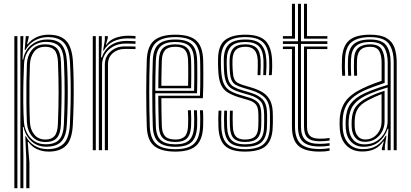

<svg xmlns="http://www.w3.org/2000/svg" viewBox="-20 -790 2160 1010"><path d="M118.2 200V46.2L113 -73H116.5Q131.5 -42.5 161.4 -24Q191.2 -5.5 230 -5.5Q285 -5.5 314.4 -34Q343.8 -62.5 347.8 -135.2Q350.2 -187 351.4 -241.8Q352.5 -296.5 351.8 -352.5Q351 -408.5 348 -463.8Q344 -535.2 316.2 -565Q288.5 -594.8 231.8 -594.8Q194.5 -594.8 162.9 -577Q131.2 -559.2 113.5 -527H109.8L115.8 -600H131.2L131 -594L122.5 -557.5H126Q142.5 -580.5 171.4 -594Q200.2 -607.5 235 -607.5Q298.2 -607.5 328.6 -574.8Q359 -542 363.8 -465.2Q366.8 -409.5 367.5 -355.8Q368.2 -302 367.2 -247.5Q366.2 -193 363.2 -134.2Q359.2 -56.2 327.9 -24.4Q296.5 7.5 235.8 7.5Q204 7.5 175.9 -4.9Q147.8 -17.2 129.8 -43H125.8L134.8 65.5V200ZM55.5 200V-600H71.5V200ZM87.2 200V-600H103L98.5 -477H102.2Q110 -526.2 145.8 -554.2Q181.5 -582.2 229 -582.2Q281.8 -582.2 305.1 -554.1Q328.5 -526 332.2 -463.8Q335 -411.5 336 -359.1Q337 -306.8 336 -251.6Q335 -196.5 331.8 -135.5Q328.8 -74.8 303.8 -46.8Q278.8 -18.8 225 -18.2Q177 -17.8 145.1 -47.4Q113.2 -77 104 -122H100.5L103 26.5V200ZM221 -31Q268.5 -31 291 -55.2Q313.5 -79.5 316 -135.2Q319.8 -223 320 -301.1Q320.2 -379.2 316.5 -463Q314 -523.8 290.8 -546.8Q267.5 -569.8 223 -569.8Q190.5 -569.8 164.8 -555.4Q139 -541 123.5 -514.9Q108 -488.8 106.5 -453.8Q104.5 -412.2 103.2 -357.8Q102 -303.2 102.5 -247.6Q103 -192 106 -147.2Q108.2 -117.5 121.9 -90.9Q135.5 -64.2 160.4 -47.6Q185.2 -31 221 -31ZM219.2 -43Q173.5 -43 148.6 -72.9Q123.8 -102.8 121.5 -147.2Q119.5 -191.5 118.9 -244.9Q118.2 -298.2 119 -352.8Q119.8 -407.2 121.5 -453.5Q123.2 -495.8 146.8 -526.2Q170.2 -556.8 218.8 -556.8Q259 -556.8 278.9 -536Q298.8 -515.2 300.8 -463.2Q303 -413 303.8 -361.4Q304.5 -309.8 303.6 -254.2Q302.8 -198.8 300.5 -136Q298.5 -87 279.5 -65Q260.5 -43 219.2 -43ZM219 -56Q251.5 -56 267.1 -74.8Q282.8 -93.5 284.5 -136.2Q288.2 -224.2 288.2 -303.4Q288.2 -382.5 285 -463Q283 -507.8 267.1 -525.9Q251.2 -544 218.5 -544Q178.2 -544 158.8 -517.1Q139.2 -490.2 137.5 -452.8Q135.8 -416 135 -362.9Q134.2 -309.8 134.8 -252.8Q135.2 -195.8 137.5 -147.5Q139.2 -108 160.5 -82Q181.8 -56 219 -56Z M499.8 0V-600H515.5V-556L511.5 -488.2H516Q530.2 -530.5 564.1 -552.6Q598 -574.8 645.2 -574.8Q657.8 -574.8 671.6 -574.1Q685.5 -573.5 692.8 -573V-559.5Q683.2 -560 668.1 -560.4Q653 -560.8 641.2 -560.8Q602.2 -560.8 574.2 -544.6Q546.2 -528.5 531.5 -503Q516.8 -477.5 516.8 -449V0ZM468 0V-600H484V0ZM531.5 0V-450Q531.5 -491.5 561.4 -518.8Q591.2 -546 636 -546Q650.8 -546 665.8 -545.9Q680.8 -545.8 692.8 -545.2V-531.8Q681 -532.2 665.9 -532.4Q650.8 -532.5 636 -532.5Q599.5 -532.5 573.8 -510.9Q548 -489.2 548 -451V0ZM522.5 -524.5 531.5 -579.5V-600H547.2V-590.5L536.8 -554.8H539.8Q557.5 -580.2 588.6 -591.1Q619.8 -602 652.5 -602Q660.8 -602 671.8 -601.6Q682.8 -601.2 692.8 -600.2V-586.8Q684.8 -587.5 674 -587.9Q663.2 -588.2 652 -588.2Q609 -588.2 576.4 -572.4Q543.8 -556.5 526 -524.5Z M903 7.5Q828.8 7.5 792 -21.5Q755.2 -50.5 752.2 -121.8Q750.8 -166.2 750 -212.4Q749.2 -258.5 749.2 -304.5Q749.2 -350.5 750.1 -394.2Q751 -438 752.2 -477Q755.8 -549 792.1 -578.2Q828.5 -607.5 902.2 -607.5Q976.8 -607.5 1011 -577.9Q1045.2 -548.2 1048.5 -478.5Q1049 -471 1049.2 -448.6Q1049.5 -426.2 1049.6 -395.6Q1049.8 -365 1049.2 -332.8Q1048.8 -300.5 1047.2 -273.5H828.8Q829 -247 829.2 -222.8Q829.5 -198.5 830 -175Q830.5 -151.5 831.2 -126.8Q832.8 -89 849.4 -72.5Q866 -56 903 -56Q934.5 -56 950.9 -71.4Q967.2 -86.8 969.2 -126Q970.2 -143.8 970 -167.5Q969.8 -191.2 968.5 -209.8H984.5Q985.8 -188.2 985.8 -164.4Q985.8 -140.5 985 -125.5Q982.8 -81.5 963.6 -62.4Q944.5 -43.2 903 -43.2Q857.8 -43.2 837.5 -62.8Q817.2 -82.2 815.5 -126.2Q814.5 -153.5 813.9 -181Q813.2 -208.5 813 -235.2Q812.8 -262 812.5 -286.5H1032Q1033 -313.5 1033.4 -343.5Q1033.8 -373.5 1033.6 -401.2Q1033.5 -429 1033.2 -449.6Q1033 -470.2 1032.5 -477.8Q1029.8 -540.8 999.5 -567.8Q969.2 -594.8 902.2 -594.8Q836.2 -594.8 803.5 -568Q770.8 -541.2 768 -474.8Q766.5 -440.2 765.8 -397.1Q765 -354 765 -307Q765 -260 765.8 -213.2Q766.5 -166.5 768 -124.8Q770.5 -61.2 801.5 -33.2Q832.5 -5.2 903 -5.2Q968.5 -5.2 999 -32.5Q1029.5 -59.8 1032.5 -123.8Q1033 -134.2 1033.1 -149.5Q1033.2 -164.8 1033 -180.9Q1032.8 -197 1031.8 -209.8H1047.5Q1049 -190.5 1049.1 -164.8Q1049.2 -139 1048.5 -123Q1045 -53.2 1011.1 -22.9Q977.2 7.5 903 7.5ZM903 -17.8Q844.5 -17.8 815.4 -41.5Q786.2 -65.2 783.8 -124.5Q782.5 -161.2 781.8 -205.5Q781 -249.8 781 -296.9Q781 -344 781.6 -389.4Q782.2 -434.8 783.8 -473.8Q786.2 -533.8 815 -558Q843.8 -582.2 902.2 -582.2Q960.8 -582.2 987.5 -557.9Q1014.2 -533.5 1016.8 -477.5Q1017.2 -468.2 1017.6 -440Q1018 -411.8 1017.9 -374.2Q1017.8 -336.8 1016.5 -299.5H796.8Q796.8 -255.5 797.5 -209.6Q798.2 -163.8 799.8 -125.5Q801.8 -73.5 826.5 -52.1Q851.2 -30.8 903 -30.8Q952 -30.8 975.1 -52.2Q998.2 -73.8 1001 -124.8Q1001.8 -140.2 1001.6 -165.1Q1001.5 -190 1000.2 -209.8H1016Q1017.2 -189.5 1017.4 -164.9Q1017.5 -140.2 1016.8 -124.2Q1014 -67.2 987.5 -42.5Q961 -17.8 903 -17.8ZM796.8 -312.5H1001Q1002 -345.8 1002 -379.5Q1002 -413.2 1001.8 -439.6Q1001.5 -466 1001 -476.5Q998.8 -526 975.9 -547.6Q953 -569.2 902.2 -569.2Q849.8 -569.2 825.9 -547.1Q802 -525 799.8 -473Q798.2 -436.5 797.6 -394.4Q797 -352.2 796.8 -312.5ZM812.8 -325.8Q812.8 -344.2 813.1 -369.2Q813.5 -394.2 814 -421.1Q814.5 -448 815.5 -472.2Q817.2 -517.8 837.6 -537.2Q858 -556.8 902.2 -556.8Q944.8 -556.8 964 -538Q983.2 -519.2 985 -476Q985.5 -465.5 985.9 -441.4Q986.2 -417.2 986.1 -386.8Q986 -356.2 985.2 -325.8ZM828.8 -338.8H969.5Q970.2 -368.8 970.2 -396.8Q970.2 -424.8 970 -445.8Q969.8 -466.8 969.2 -475Q967.8 -510.2 953 -527.1Q938.2 -544 902.2 -544Q865 -544 848.9 -526.8Q832.8 -509.5 831.2 -471.8Q830.8 -448.2 830.1 -426.1Q829.5 -404 829.2 -382.5Q829 -361 828.8 -338.8Z M1268 7.5Q1196.8 7.5 1164.1 -22.6Q1131.5 -52.8 1129 -123Q1128.2 -144.8 1128.2 -166Q1128.2 -187.2 1129.5 -208H1144.5Q1143.2 -188.5 1143.4 -166.6Q1143.5 -144.8 1144.2 -123.5Q1146.5 -59.2 1175.9 -32.2Q1205.2 -5.2 1268 -5.2Q1337.8 -5.2 1367.6 -32.6Q1397.5 -60 1399.5 -121Q1400 -136 1400.1 -144.9Q1400.2 -153.8 1400.1 -162.6Q1400 -171.5 1400 -186.2Q1400 -246.8 1375.1 -273.9Q1350.2 -301 1302 -315.2L1256.2 -329Q1234.2 -335.5 1219.8 -343.8Q1205.2 -352 1197.8 -369.6Q1190.2 -387.2 1188.8 -421.2Q1188.2 -439 1187.8 -449.2Q1187.2 -459.5 1187.8 -475.2Q1189.2 -516 1207.8 -536.4Q1226.2 -556.8 1271.2 -556.8Q1310.2 -556.8 1329.5 -537.8Q1348.8 -518.8 1351 -474Q1351.5 -464.5 1351.4 -441Q1351.2 -417.5 1349.8 -394.8H1334.8Q1336 -417.2 1336.1 -440.9Q1336.2 -464.5 1335.8 -473.5Q1333.8 -510 1318.2 -527Q1302.8 -544 1271.2 -544Q1237.2 -544 1220.8 -528Q1204.2 -512 1203 -475Q1202.5 -458.5 1202.9 -447.9Q1203.2 -437.2 1204 -421.5Q1205.5 -391.8 1211.2 -376.9Q1217 -362 1229 -355Q1241 -348 1260.5 -342L1305.8 -328.5Q1340.5 -318 1364.9 -302.1Q1389.2 -286.2 1402.2 -258.9Q1415.2 -231.5 1415.2 -186.2Q1415.2 -171.2 1415.4 -162.2Q1415.5 -153.2 1415.4 -144.5Q1415.2 -135.8 1414.5 -120.8Q1412.5 -54.8 1380 -23.6Q1347.5 7.5 1268 7.5ZM1268 -17.8Q1213 -17.8 1187.2 -42Q1161.5 -66.2 1159.2 -124.2Q1158.5 -145 1158.5 -166.6Q1158.5 -188.2 1159.5 -208H1174.5Q1173.5 -188.2 1173.6 -167.1Q1173.8 -146 1174.5 -124.8Q1176.2 -73 1198.8 -51.9Q1221.2 -30.8 1268 -30.8Q1319.8 -30.8 1343.6 -51.5Q1367.5 -72.2 1369 -122Q1369.8 -140 1369.6 -153.9Q1369.5 -167.8 1369.5 -186.2Q1369.5 -237 1350.1 -257.9Q1330.8 -278.8 1294.5 -289.5L1248 -303Q1219.5 -311.5 1200.2 -322.6Q1181 -333.8 1170.8 -356.1Q1160.5 -378.5 1158.2 -420.8Q1157.5 -436.8 1157.4 -450Q1157.2 -463.2 1157.2 -475.5Q1157.5 -533 1185 -557.6Q1212.5 -582.2 1271.2 -582.2Q1328.5 -582.2 1353.2 -556.1Q1378 -530 1381 -476Q1382 -462.5 1381.6 -438.4Q1381.2 -414.2 1379.5 -394.8H1364.8Q1366 -414 1366.2 -439.9Q1366.5 -465.8 1366 -474.2Q1363.5 -525.5 1340.8 -547.4Q1318 -569.2 1271.2 -569.2Q1219.2 -569.2 1196.6 -547Q1174 -524.8 1172.8 -476.2Q1172.2 -458.2 1172.6 -447.6Q1173 -437 1173.8 -421Q1175.2 -383 1183.9 -363Q1192.5 -343 1209.4 -333.4Q1226.2 -323.8 1252 -316L1298.2 -302.2Q1341.5 -289.5 1363.2 -265.4Q1385 -241.2 1385 -186.2Q1385 -171 1385 -156.4Q1385 -141.8 1384.2 -121.5Q1382.2 -66.8 1355.9 -42.2Q1329.5 -17.8 1268 -17.8ZM1268 -43.2Q1229 -43.2 1210 -61.6Q1191 -80 1189.5 -125.2Q1189 -148 1188.8 -167.4Q1188.5 -186.8 1189.5 -208H1204.5Q1203.5 -186.5 1203.8 -167.9Q1204 -149.2 1204.8 -125.8Q1206 -88.2 1220.8 -72.1Q1235.5 -56 1268 -56Q1304 -56 1320.5 -71Q1337 -86 1338.5 -122.2Q1339.8 -144.5 1339.5 -155.2Q1339.2 -166 1339.2 -186.2Q1339.2 -224.2 1326.6 -239.9Q1314 -255.5 1286.8 -263.5L1239.2 -277.5Q1202 -288.8 1178 -303.6Q1154 -318.5 1142 -345.6Q1130 -372.8 1128 -420.5Q1127 -440.8 1126.9 -452Q1126.8 -463.2 1127 -477.2Q1127 -548.8 1162.5 -578.1Q1198 -607.5 1271.2 -607.5Q1342.2 -607.5 1374.5 -577.1Q1406.8 -546.8 1411.2 -477.2Q1412 -465.5 1411.8 -440.5Q1411.5 -415.5 1409.5 -394.8H1394.8Q1396.5 -416.5 1396.6 -440.9Q1396.8 -465.2 1396 -476.8Q1392.5 -539 1363.8 -566.9Q1335 -594.8 1271.2 -594.8Q1202.8 -594.8 1172.5 -566.5Q1142.2 -538.2 1142.2 -475.8Q1142 -463.8 1142.1 -451.4Q1142.2 -439 1143.2 -420.8Q1145.8 -375.2 1157 -350.5Q1168.2 -325.8 1189.8 -313Q1211.2 -300.2 1243.8 -290.5L1290.8 -276.5Q1323.8 -266.8 1339.1 -248.1Q1354.5 -229.5 1354.5 -186.2Q1354.5 -171.5 1354.5 -162.6Q1354.5 -153.8 1354.5 -145.1Q1354.5 -136.5 1353.8 -121.5Q1352.2 -81.2 1333.1 -62.2Q1314 -43.2 1268 -43.2Z M1661.5 -19.5Q1600.5 -19.5 1574 -43.9Q1547.5 -68.2 1547.5 -124.2V-559H1468.2V-572.8H1547.5V-770H1563.2V-572.8H1702V-559H1563.2V-124.2Q1563.2 -75.5 1586.1 -54.4Q1609 -33.2 1661.5 -33.2Q1674 -33.2 1687 -34.2Q1700 -35.2 1713.8 -37V-23.8Q1702.2 -21.8 1689.2 -20.6Q1676.2 -19.5 1661.5 -19.5ZM1661.5 7.5Q1583.5 7.5 1549.6 -23.1Q1515.8 -53.8 1515.8 -124.2V-531.8H1468.2V-545.2H1531.8V-124.2Q1531.8 -60.8 1561.9 -33.4Q1592 -6 1661.5 -6Q1675.8 -6 1688.8 -7.2Q1701.8 -8.5 1713.8 -10.8V2.8Q1693.2 7.5 1661.5 7.5ZM1661.5 -46.8Q1617.5 -46.8 1598.4 -64.8Q1579.2 -82.8 1579.2 -124.2V-545.2H1702V-531.8H1595V-124.2Q1595 -90 1610.5 -75.2Q1626 -60.5 1661.5 -60.5Q1673.5 -60.5 1686.8 -61.1Q1700 -61.8 1713.8 -64V-50.8Q1701.5 -49 1688.4 -47.9Q1675.2 -46.8 1661.5 -46.8ZM1468.2 -586.5V-600H1515.8V-770H1531.8V-586.5ZM1579.2 -586.5V-770H1595V-600H1702V-586.5Z M2051 0V-460.8Q2051 -526.2 2024.9 -560.5Q1998.8 -594.8 1927 -594.8Q1865.2 -594.8 1831.5 -570.1Q1797.8 -545.5 1795 -479.5Q1794 -456.5 1794.1 -435.2Q1794.2 -414 1795.8 -391.5H1780Q1778.5 -416.5 1778.2 -437Q1778 -457.5 1779 -480Q1782 -548 1816.8 -577.8Q1851.5 -607.5 1927 -607.5Q1982 -607.5 2012.4 -590.2Q2042.8 -573 2054.8 -540.1Q2066.8 -507.2 2066.8 -460.8V0ZM1897 -30.5Q1935 -30.5 1962.4 -48.5Q1989.8 -66.5 2004.4 -94.4Q2019 -122.2 2019 -151.8V-330Q1988 -320.5 1956.4 -309Q1924.8 -297.5 1903 -286.8Q1860 -265.2 1838.6 -236Q1817.2 -206.8 1814.2 -157.5Q1813.5 -144.8 1813.8 -135Q1814 -125.2 1815 -113.5Q1818.8 -74.8 1839.9 -52.6Q1861 -30.5 1897 -30.5ZM1899.8 -44Q1869 -44 1851.1 -63.5Q1833.2 -83 1830.5 -115.5Q1829.8 -124.8 1829.6 -135Q1829.5 -145.2 1830 -155.8Q1832.2 -202.5 1851.9 -228.8Q1871.5 -255 1908.8 -274.2Q1933 -286.5 1955.2 -295.6Q1977.5 -304.8 2003 -312.5V-150.8Q2003 -123.2 1990.5 -98.9Q1978 -74.5 1954.9 -59.2Q1931.8 -44 1899.8 -44ZM1901.2 -56.2Q1926.5 -56.2 1945.9 -69.1Q1965.2 -82 1976.2 -103.4Q1987.2 -124.8 1987.2 -149.5V-295Q1968.8 -288 1951.5 -280.1Q1934.2 -272.2 1915.2 -262.2Q1878.8 -243 1863 -219Q1847.2 -195 1845.8 -155Q1845.5 -145.2 1845.6 -135.5Q1845.8 -125.8 1846.5 -116.8Q1848.5 -90 1862.8 -73.1Q1877 -56.2 1901.2 -56.2ZM1886.2 7Q1835.2 7 1803.6 -23.5Q1772 -54 1767.5 -110.5Q1766.5 -123.5 1766.4 -135.6Q1766.2 -147.8 1766.8 -161.2Q1770 -218.5 1797.1 -256.5Q1824.2 -294.5 1885 -323.8Q1899.8 -331 1914.9 -337.5Q1930 -344 1947.8 -350.8Q1965.5 -357.5 1987.5 -364.8V-460.8Q1987.5 -499 1974.8 -521.5Q1962 -544 1927 -544Q1892.2 -544 1875.9 -527.1Q1859.5 -510.2 1858 -475.2Q1857.5 -462 1857.5 -438.9Q1857.5 -415.8 1858.5 -391.5H1842.8Q1841.8 -414 1841.8 -437.4Q1841.8 -460.8 1842.2 -476Q1844 -519.8 1865.1 -538.2Q1886.2 -556.8 1927 -556.8Q1972.5 -556.8 1988 -530.5Q2003.5 -504.2 2003.5 -460.8V-354Q1972.2 -343.8 1942.5 -332.6Q1912.8 -321.5 1891 -311.5Q1838.5 -286.8 1811.6 -250.6Q1784.8 -214.5 1782.8 -160.2Q1782.2 -148 1782.2 -136.1Q1782.2 -124.2 1783.2 -111.8Q1787.2 -62 1815 -33.8Q1842.8 -5.5 1889.8 -5.5Q1934 -5.5 1962.5 -24.5Q1991 -43.5 2009.2 -76H2012.8L2004.5 -21.2V0H1989L1988.8 -10.2L1999.2 -45.8H1996Q1976 -18 1949.2 -5.5Q1922.5 7 1886.2 7ZM2019.2 0V-44.8L2023.2 -112.5H2019.5Q2004.5 -69.5 1972.5 -43.8Q1940.5 -18 1893 -18Q1853 -18 1827.9 -43Q1802.8 -68 1799 -112.5Q1798.2 -124.8 1798.1 -135.6Q1798 -146.5 1798.5 -159.2Q1801 -211.5 1824.1 -243.5Q1847.2 -275.5 1897.2 -299.2Q1912 -306.2 1932.2 -314.1Q1952.5 -322 1975 -329.6Q1997.5 -337.2 2019.5 -343.5V-460.8Q2019.5 -510.8 2000.8 -540Q1982 -569.2 1927 -569.2Q1877.2 -569.2 1852.8 -548Q1828.2 -526.8 1826.2 -476.5Q1825.8 -461.5 1825.8 -438.2Q1825.8 -415 1827.2 -391.5H1811.5Q1810.2 -413.5 1810 -437Q1809.8 -460.5 1810.5 -476.8Q1812.8 -532.5 1840.1 -557.4Q1867.5 -582.2 1927 -582.2Q1989.2 -582.2 2012.1 -550.9Q2035 -519.5 2035 -460.8V0Z"/></svg>

Font: Big Shoulders Inline Text Thin
Style: Regular
Weight: 400
Version: Version 2.002